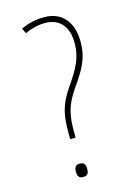

<svg xmlns="http://www.w3.org/2000/svg" viewBox="-113 -785 603 854"><g transform="rotate(-15 188.5 -358.0)"><path d="M149 -170H174V-199C174 -268 181 -315 229 -384C277 -453 306 -498 306 -577C306 -673 254 -724 178 -724C138 -724 101 -715 70 -700L81 -676C106 -688 140 -698 173 -698C239 -698 279 -657 279 -578C279 -510 254 -466 205 -395C156 -325 149 -273 149 -204ZM136 -23C136 -6 141 8 161 8C185 8 188 -6 188 -23C188 -39 185 -54 161 -54C141 -54 136 -39 136 -23Z"/></g></svg>

Font: Noto Sans Gurmukhi UI ExtraCondensed Thin
Style: Regular
Weight: 100
Width: 2
Designer: Jelle Bosma - Monotype Design Team
Foundry: Monotype Imaging Inc.
Version: Version 2.004